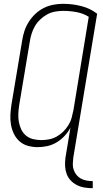

<svg xmlns="http://www.w3.org/2000/svg" viewBox="-20 -763 540 1006"><path d="M465 223Q443 223 422 219.5Q401 216 382.5 206.5Q364 197 350 182Q336 167 329 147.5Q322 128 321 106.5Q320 85 323 63L349 -94Q337 -71 318.5 -51Q300 -31 276.5 -17Q253 -3 227.5 2.5Q202 8 178 8Q151 8 126 1Q101 -6 82.5 -22.5Q64 -39 53 -61.5Q42 -84 37.5 -109.5Q33 -135 34.5 -162Q36 -189 40 -215L96 -550Q100 -576 108 -600.5Q116 -625 130.5 -648Q145 -671 165 -690Q185 -709 209 -721Q233 -733 259 -738Q285 -743 310 -743Q360 -743 406.5 -731Q453 -719 489 -691L364 63Q362 79 361.5 95.5Q361 112 366 126.5Q371 141 380.5 153Q390 165 403.5 172.5Q417 180 433 183Q449 186 465 186H466V223ZM197 -29Q217 -29 237.5 -33Q258 -37 277 -47.5Q296 -58 311.5 -73.5Q327 -89 338.5 -107.5Q350 -126 355.5 -146.5Q361 -167 365 -187L445 -675Q416 -693 381.5 -699.5Q347 -706 310 -706Q290 -706 268 -702Q246 -698 227 -687.5Q208 -677 191 -661Q174 -645 163 -626Q152 -607 145.5 -586Q139 -565 136 -544L80 -209Q77 -187 76 -165.5Q75 -144 79 -123Q83 -102 92 -83.5Q101 -65 117 -52Q133 -39 154 -34Q175 -29 197 -29Z"/></svg>

Font: Iosevka SS18 Extralight
Style: Italic
Weight: 200
Italic angle: -9°
Monospace: yes
Designer: Belleve Invis
Foundry: Belleve Invis
Version: Version 25.1.1; ttfautohint (v1.8.4)